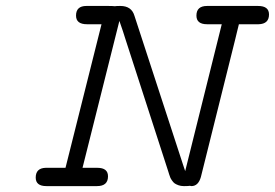

<svg xmlns="http://www.w3.org/2000/svg" viewBox="-20 -631 932 651"><path d="M101.1 -28.8Q101.1 -61 134.8 -62H202.1L324.2 -548.8H274.9Q237.8 -548.8 237.8 -578.1Q237.8 -610.8 272.9 -610.8Q273.4 -610.8 273.9 -610.8H347.2Q362.3 -610.8 369.1 -609.9Q375 -610.8 386.2 -610.8H388.2Q426.3 -610.8 436 -577.1L600.1 -74.2Q603 -64.5 607.9 -50.8L731.9 -548.8H682.1Q646 -548.8 646 -578.1Q646 -610.8 682.1 -610.8Q682.6 -610.8 683.1 -610.8H855Q892.1 -610.8 892.1 -582Q892.1 -549.8 856.9 -548.8H790Q788.1 -540 783.4 -522Q778.8 -503.9 776.9 -495.1L661.1 -30.8Q652.3 0 628.9 0Q627.9 0 626.5 -0.5Q625 -1 624 -1Q618.2 0 606 0H603Q593.3 0 585.2 -2.9Q577.1 -5.9 572.5 -9Q567.9 -12.2 563.5 -18.6Q559.1 -24.9 557.6 -28.6Q556.2 -32.2 553.5 -40Q550.8 -47.9 550.8 -48.8L404.8 -500Q398.9 -520 384.8 -560.1L259.8 -62H310.1Q346.2 -62 346.2 -33.2Q346.2 0 309.1 0H137.2Q101.1 0 101.1 -28.8Z"/></svg>

Font: CMU Typewriter Text Variable Width
Style: Italic
Weight: 500
Italic angle: -14.04°
Version: Version 0.7.0